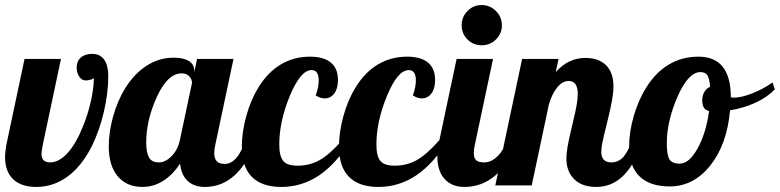

<svg xmlns="http://www.w3.org/2000/svg" viewBox="-29 -733 3083 759"><path d="M310 -415Q294 -415 284 -430.5Q274 -446 274 -466Q274 -491 290.5 -505.5Q307 -520 336 -520Q367 -520 383 -497Q399 -474 399 -433Q399 -365 381.5 -290.5Q364 -216 334 -155Q294 -76 238 -35Q182 6 114 6Q55 6 23 -24.5Q-9 -55 -9 -112Q-9 -123 -7.5 -135.5Q-6 -148 -4 -160L68 -500H212L140 -160Q138 -149 136.5 -139.5Q135 -130 135 -124Q135 -108 143.5 -99.5Q152 -91 169 -91Q204 -91 237.5 -127.5Q271 -164 298 -231Q318 -279 330 -332Q342 -385 342 -425Q340 -421 329.5 -418Q319 -415 310 -415Z M739 -454V-447L750 -500H894L822 -160Q820 -151 819 -143.5Q818 -136 818 -128Q818 -106 828 -95.5Q838 -85 859 -85Q885 -85 906 -109.5Q927 -134 940 -179H982Q950 -87 899 -40.5Q848 6 781 6Q738 6 712.5 -18Q687 -42 683 -86Q652 -40 614.5 -17Q577 6 534 6Q472 6 436.5 -36Q401 -78 401 -155Q401 -211 418 -272Q435 -333 465 -383Q502 -442 551 -473.5Q600 -505 658 -505Q697 -505 718 -491.5Q739 -478 739 -454ZM730 -405Q730 -420 719 -431.5Q708 -443 689 -443Q634 -443 591.5 -351Q549 -259 549 -169Q549 -130 560 -110.5Q571 -91 599 -91Q625 -91 649.5 -116Q674 -141 682 -179Z M1307 -417Q1307 -383 1292.5 -363.5Q1278 -344 1254 -344Q1246 -344 1237 -347Q1228 -350 1219 -356Q1225 -372 1228 -387Q1231 -402 1231 -415Q1231 -435 1224 -445.5Q1217 -456 1203 -456Q1159 -456 1117 -354.5Q1075 -253 1075 -162Q1075 -116 1090.5 -97Q1106 -78 1147 -78Q1194 -78 1233.5 -99.5Q1273 -121 1324 -179H1358Q1300 -85 1232 -39.5Q1164 6 1083 6Q1006 6 966.5 -34Q927 -74 927 -153Q927 -210 944.5 -274Q962 -338 993 -388Q1030 -448 1081.5 -478.5Q1133 -509 1196 -509Q1251 -509 1279 -485.5Q1307 -462 1307 -417Z M1691 -417Q1691 -383 1676.5 -363.5Q1662 -344 1638 -344Q1630 -344 1621 -347Q1612 -350 1603 -356Q1609 -372 1612 -387Q1615 -402 1615 -415Q1615 -435 1608 -445.5Q1601 -456 1587 -456Q1543 -456 1501 -354.5Q1459 -253 1459 -162Q1459 -116 1474.5 -97Q1490 -78 1531 -78Q1578 -78 1617.5 -99.5Q1657 -121 1708 -179H1742Q1684 -85 1616 -39.5Q1548 6 1467 6Q1390 6 1350.5 -34Q1311 -74 1311 -153Q1311 -210 1328.5 -274Q1346 -338 1377 -388Q1414 -448 1465.5 -478.5Q1517 -509 1580 -509Q1635 -509 1663 -485.5Q1691 -462 1691 -417Z M1955 -633Q1955 -600 1931.5 -577Q1908 -554 1875 -554Q1842 -554 1819 -577Q1796 -600 1796 -633Q1796 -666 1819 -689.5Q1842 -713 1875 -713Q1908 -713 1931.5 -689.5Q1955 -666 1955 -633ZM1700 -114Q1700 -127 1702 -143.5Q1704 -160 1708 -179L1776 -500H1920L1848 -160Q1846 -151 1845 -143.5Q1844 -136 1844 -128Q1844 -108 1853.5 -99.5Q1863 -91 1885 -91Q1913 -91 1938 -115.5Q1963 -140 1975 -179H2017Q1985 -88 1931 -41Q1877 6 1807 6Q1757 6 1728.5 -25.5Q1700 -57 1700 -114Z M2210 -107Q2210 -125 2214.5 -152Q2219 -179 2233 -238Q2247 -295 2251 -320Q2255 -345 2255 -362Q2255 -387 2246 -400Q2237 -413 2219 -413Q2195 -413 2174.5 -388.5Q2154 -364 2141 -321L2073 0H1929L2035 -500H2179L2168 -448Q2193 -476 2222 -490Q2251 -504 2285 -504Q2338 -504 2367 -475Q2396 -446 2396 -391Q2396 -368 2390.5 -336.5Q2385 -305 2369 -240Q2356 -189 2352 -168Q2348 -147 2348 -133Q2348 -112 2358 -101.5Q2368 -91 2388 -91Q2413 -91 2431 -108Q2449 -125 2472 -179H2514Q2482 -86 2436.5 -40Q2391 6 2328 6Q2272 6 2241 -24.5Q2210 -55 2210 -107Z M2458 -154Q2458 -211 2476.5 -275Q2495 -339 2527 -389Q2564 -448 2616 -478.5Q2668 -509 2732 -509Q2796 -509 2828 -469Q2860 -429 2860 -349Q2862 -348 2864.5 -347.5Q2867 -347 2871 -347Q2902 -347 2945 -364Q2988 -381 3025 -407L3034 -380Q3006 -350 2959.5 -328Q2913 -306 2857 -297Q2845 -162 2779 -79Q2713 4 2618 4Q2540 4 2499 -36Q2458 -76 2458 -154ZM2740 -448Q2692 -448 2649.5 -351Q2607 -254 2607 -167Q2607 -120 2617.5 -103Q2628 -86 2658 -86Q2695 -86 2728.5 -146Q2762 -206 2774 -294Q2760 -297 2753.5 -307.5Q2747 -318 2747 -336Q2747 -355 2755 -369Q2763 -383 2778 -390Q2776 -422 2767.5 -435Q2759 -448 2740 -448Z"/></svg>

Font: Galada
Style: Regular
Weight: 400
Designer: Latin by Pablo Impallari, Bengali by Jeremie Hornus, Yoann Minet, and Juan Bruce
Foundry: black foundry
Version: Version 1.261;PS 1.261;hotconv 1.0.86;makeotf.lib2.5.63406